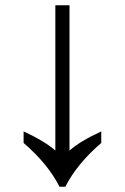

<svg xmlns="http://www.w3.org/2000/svg" viewBox="-20 -712 476 732"><path d="M207 0Q163 -87 70 -167V-211Q152 -173 191 -138V-692H245V-138Q284 -173 366 -211V-167Q273 -87 229 0Z"/></svg>

Font: lgurmukhi85
Style: Book
Weight: 400
Designer: Jelle Bosma - Monotype Design Team
Foundry: Monotype Imaging Inc.
Version: Version 2.003